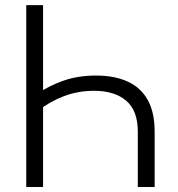

<svg xmlns="http://www.w3.org/2000/svg" viewBox="-20 -748 711 768"><path d="M364.3 -445.8Q438.5 -445.8 491 -421.6Q543.5 -397.5 571 -347.9Q598.6 -298.3 598.6 -221.7V0H531.2V-221.7Q531.2 -306.2 484.4 -345.5Q437.5 -384.8 356.9 -384.8Q292 -384.8 235.6 -363.3Q179.2 -341.8 130.4 -303.7V-373.5Q177.7 -406.2 235.8 -426Q293.9 -445.8 364.3 -445.8ZM152.3 -727.5V0H85V-727.5Z"/></svg>

Font: Inter 24pt Light
Style: Regular
Weight: 300
Designer: Rasmus Andersson
Foundry: rsms
Version: Version 4.001;git-66647c0bb